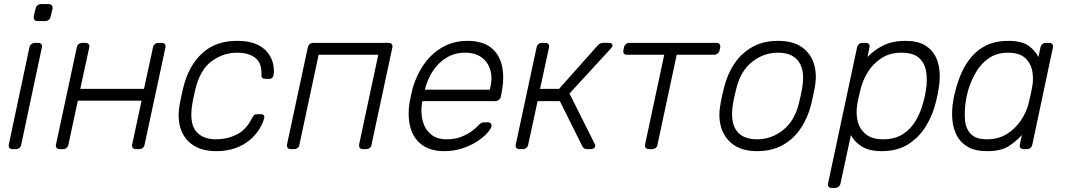

<svg xmlns="http://www.w3.org/2000/svg" viewBox="-20 -730 5214 940"><path d="M41 0Q31 0 26 -6Q21 -12 23 -22L124 -498Q126 -508 133.5 -514Q141 -520 151 -520H168Q178 -520 182.5 -514Q187 -508 185 -498L84 -22Q82 -12 75 -6Q68 0 58 0ZM163 -627Q153 -627 148.5 -633Q144 -639 145 -649L154 -687Q156 -697 163 -703.5Q170 -710 180 -710H218Q228 -710 233.5 -703.5Q239 -697 237 -687L228 -649Q227 -639 219 -633Q211 -627 201 -627Z M272 0Q262 0 257 -6Q252 -12 254 -22L356 -498Q358 -508 365 -514Q372 -520 382 -520H399Q409 -520 414 -514Q419 -508 417 -498L373 -295H685L729 -498Q731 -508 738 -514Q745 -520 755 -520H772Q782 -520 787 -514Q792 -508 790 -498L688 -22Q686 -12 679 -6Q672 0 662 0H645Q635 0 630 -6Q625 -12 627 -22L673 -237H361L315 -22Q313 -12 306 -6Q299 0 289 0Z M1038 10Q973 10 928.5 -17.5Q884 -45 865.5 -97Q847 -149 860 -220Q863 -235 868 -260Q873 -285 877 -300Q903 -407 969 -468.5Q1035 -530 1141 -530Q1196 -530 1232 -515Q1268 -500 1288.5 -475Q1309 -450 1316 -421.5Q1323 -393 1320 -366Q1319 -356 1313.5 -350Q1308 -344 1299 -344H1280Q1270 -344 1264.5 -348.5Q1259 -353 1260 -365Q1262 -422 1229.5 -447Q1197 -472 1141 -472Q1073 -472 1016.5 -430.5Q960 -389 937 -295Q933 -280 929 -260Q925 -240 922 -225Q906 -131 938 -89.5Q970 -48 1038 -48Q1091 -48 1137.5 -70.5Q1184 -93 1213 -150Q1220 -163 1225 -167Q1230 -171 1240 -171H1258Q1267 -171 1271.5 -165Q1276 -159 1273 -149Q1265 -122 1247 -94Q1229 -66 1200.5 -42.5Q1172 -19 1131.5 -4.5Q1091 10 1038 10Z M1403 0Q1393 0 1388.5 -6Q1384 -12 1385 -22L1487 -498Q1489 -508 1496 -514Q1503 -520 1513 -520H1883Q1893 -520 1898 -514Q1903 -508 1901 -498L1799 -22Q1798 -12 1790.5 -6Q1783 0 1773 0H1756Q1746 0 1741.5 -6Q1737 -12 1738 -22L1832 -462H1540L1446 -22Q1445 -12 1437.5 -6Q1430 0 1420 0Z M2154 10Q2090 10 2048.5 -19Q2007 -48 1991 -100Q1975 -152 1984 -220Q1986 -235 1991.5 -260Q1997 -285 2001 -300Q2021 -368 2059 -420Q2097 -472 2150.5 -501Q2204 -530 2269 -530Q2339 -530 2381 -499Q2423 -468 2437 -410Q2451 -352 2435 -272L2432 -257Q2430 -247 2422 -241Q2414 -235 2404 -235H2048Q2048 -235 2047.5 -231Q2047 -227 2046 -225Q2039 -180 2049 -139.5Q2059 -99 2088.5 -73.5Q2118 -48 2166 -48Q2209 -48 2240.5 -61Q2272 -74 2292 -89.5Q2312 -105 2319 -113Q2331 -126 2336.5 -128.5Q2342 -131 2353 -131H2369Q2378 -131 2383 -125.5Q2388 -120 2386 -111Q2382 -97 2363.5 -76.5Q2345 -56 2313.5 -36Q2282 -16 2241.5 -3Q2201 10 2154 10ZM2060 -291H2378L2379 -295Q2392 -345 2381 -385Q2370 -425 2338.5 -448.5Q2307 -472 2257 -472Q2207 -472 2167.5 -448.5Q2128 -425 2101 -385Q2074 -345 2061 -295Z M2523 0Q2513 0 2508 -6Q2503 -12 2505 -22L2607 -498Q2609 -508 2616 -514Q2623 -520 2633 -520H2650Q2660 -520 2665 -514Q2670 -508 2668 -498L2624 -295H2717L2904 -505Q2911 -513 2917.5 -516.5Q2924 -520 2933 -520H2962Q2971 -520 2975 -516.5Q2979 -513 2979 -506Q2979 -503 2972 -494L2768 -272L2891 -27Q2893 -23 2894 -20Q2895 -17 2894 -14Q2893 -7 2887 -3.5Q2881 0 2872 0H2854Q2845 0 2840 -3.5Q2835 -7 2831 -14L2721 -235H2612L2566 -22Q2564 -12 2557 -6Q2550 0 2540 0Z M3156 0Q3146 0 3141.5 -6Q3137 -12 3138 -22L3232 -462H3049Q3039 -462 3034.5 -468Q3030 -474 3032 -484L3035 -498Q3037 -508 3044 -514Q3051 -520 3061 -520H3488Q3498 -520 3503 -514Q3508 -508 3506 -498L3503 -484Q3501 -474 3493.5 -468Q3486 -462 3476 -462H3293L3199 -22Q3198 -12 3190.5 -6Q3183 0 3173 0Z M3686 10Q3617 10 3573 -20Q3529 -50 3512 -102Q3495 -154 3507 -218Q3509 -233 3515 -260Q3521 -287 3525 -302Q3541 -367 3575.5 -418.5Q3610 -470 3663.5 -500Q3717 -530 3789 -530Q3861 -530 3904.5 -500Q3948 -470 3964.5 -418.5Q3981 -367 3969 -302Q3966 -287 3960.5 -260Q3955 -233 3951 -218Q3935 -154 3900.5 -102Q3866 -50 3812.5 -20Q3759 10 3686 10ZM3686 -48Q3757 -48 3813.5 -93Q3870 -138 3891 -223Q3895 -238 3899.5 -260Q3904 -282 3907 -297Q3922 -383 3891 -427.5Q3860 -472 3789 -472Q3719 -472 3662.5 -427.5Q3606 -383 3585 -297Q3581 -282 3576 -260Q3571 -238 3569 -223Q3554 -138 3584 -93Q3614 -48 3686 -48Z M4051 190Q4041 190 4036.5 184Q4032 178 4034 168L4176 -498Q4178 -508 4185 -514Q4192 -520 4202 -520H4219Q4229 -520 4234 -514Q4239 -508 4237 -498L4227 -451Q4259 -485 4304.5 -507.5Q4350 -530 4412 -530Q4471 -530 4506.5 -509.5Q4542 -489 4559.5 -455Q4577 -421 4580 -379Q4583 -337 4575 -293Q4573 -278 4569 -260Q4565 -242 4561 -227Q4547 -169 4514.5 -114.5Q4482 -60 4428.5 -25Q4375 10 4297 10Q4235 10 4199 -13Q4163 -36 4146 -69L4095 168Q4093 178 4085.5 184Q4078 190 4068 190ZM4303 -48Q4362 -48 4401.5 -74Q4441 -100 4465 -142Q4489 -184 4501 -232Q4505 -247 4508 -260Q4511 -273 4513 -288Q4521 -336 4514.5 -378Q4508 -420 4480 -446Q4452 -472 4393 -472Q4336 -472 4295 -445Q4254 -418 4229 -377.5Q4204 -337 4194 -296Q4190 -281 4184.5 -257Q4179 -233 4177 -218Q4170 -178 4178.5 -139Q4187 -100 4217.5 -74Q4248 -48 4303 -48Z M4812 10Q4754 10 4718 -11Q4682 -32 4664 -67Q4646 -102 4642.5 -145Q4639 -188 4646 -232Q4648 -247 4651 -260Q4654 -273 4658 -288Q4669 -332 4688 -374.5Q4707 -417 4737 -452.5Q4767 -488 4811 -509Q4855 -530 4915 -530Q4981 -530 5014 -507Q5047 -484 5064 -451L5074 -498Q5076 -508 5083 -514Q5090 -520 5100 -520H5117Q5127 -520 5132 -514Q5137 -508 5135 -498L5034 -22Q5032 -12 5025 -6Q5018 0 5008 0H4991Q4981 0 4976 -6Q4971 -12 4973 -22L4983 -69Q4952 -35 4915 -12.5Q4878 10 4812 10ZM4812 -48Q4869 -48 4911 -75Q4953 -102 4979.5 -142.5Q5006 -183 5016 -224Q5020 -239 5025 -263Q5030 -287 5033 -302Q5041 -342 5034 -381Q5027 -420 4999 -446Q4971 -472 4915 -472Q4861 -472 4822.5 -446Q4784 -420 4759 -378Q4734 -336 4720 -288Q4716 -273 4713 -260Q4710 -247 4708 -232Q4701 -184 4704.5 -142Q4708 -100 4733 -74Q4758 -48 4812 -48Z"/></svg>

Font: Rubik Light
Style: Italic
Weight: 300
Italic angle: -12°
Designer: Hubert and Fischer
Foundry: Hubert and Fischer
Version: Version 2.300;gftools[0.9.30]